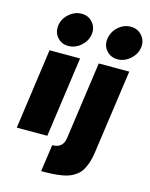

<svg xmlns="http://www.w3.org/2000/svg" viewBox="-141 -851 900 1154"><g transform="rotate(15 309.5 -274.0)"><path d="M192.9 -554.2Q149.4 -554.2 123.3 -584.7Q97.2 -615.2 103 -658.2Q108.9 -700.7 143.8 -731.4Q178.7 -762.2 222.2 -762.2Q264.2 -762.2 290.5 -731.2Q316.9 -700.2 311 -658.2Q305.2 -615.7 270.3 -585Q235.4 -554.2 192.9 -554.2ZM21 0 90.8 -500H280.8L210.9 0ZM230 214.8 253.9 46.9Q319.8 46.9 329.1 -16.1L397 -500H586.9L513.2 22.9Q508.3 59.1 499 86.9Q489.7 114.7 477.5 135.3Q465.3 155.8 446.8 169.9Q428.2 184.1 408 192.9Q387.7 201.7 358.4 206.5Q329.1 211.4 299.8 213.1Q270.5 214.8 230 214.8ZM409.2 -658.2Q415 -701.2 449.2 -732.2Q483.4 -763.2 526.9 -763.2Q569.8 -763.2 596.9 -732.2Q624 -701.2 618.2 -658.2Q612.3 -615.7 576.9 -584.5Q541.5 -553.2 499 -553.2Q455.6 -553.2 429 -584.2Q402.3 -615.2 409.2 -658.2Z"/></g></svg>

Font: Human Sans Black
Style: Italic
Weight: 800
Italic angle: -8°
Designer: Tim Radville
Foundry: Continuum
Version: Version 1.000;FEAKit 1.0